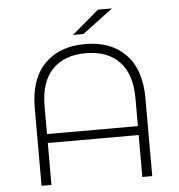

<svg xmlns="http://www.w3.org/2000/svg" viewBox="-58 -930 919 985"><g transform="rotate(-5 401.0 -437.5)"><path d="M686 -401V0H635V-216H167V0H116V-401Q116 -549 192.5 -627Q269 -705 401 -705Q534 -705 610 -627Q686 -549 686 -401ZM635 -262V-406Q635 -530 573.5 -594Q512 -658 401 -658Q290 -658 228.5 -594Q167 -530 167 -406V-262ZM483 -875H555L398 -757H344Z"/></g></svg>

Font: Montserrat Alternates Light
Style: Regular
Weight: 300
Designer: Julieta Ulanovsky
Foundry: Julieta Ulanovsky
Version: Version 7.200